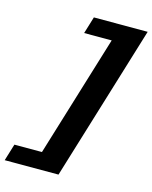

<svg xmlns="http://www.w3.org/2000/svg" viewBox="-207 -813 796 1003"><g transform="rotate(15 191.0 -311.5)"><path d="M465 -732 208 109H-83L-55 17.5H94L295 -640H146L174 -732Z"/></g></svg>

Font: Newsreader Caption
Style: Bold Italic
Weight: 700
Italic angle: -17°
Designer: Hugues Gentile
Foundry: Production Type
Version: Version 1.001